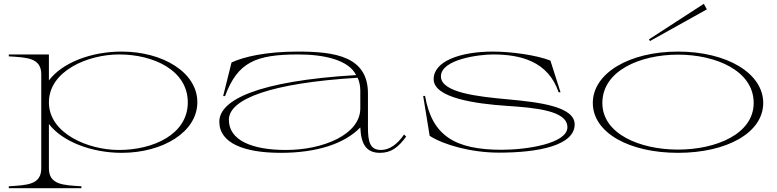

<svg xmlns="http://www.w3.org/2000/svg" viewBox="-20 -785 4068 1005"><path d="M26 190V200H406V190C312 184 236 183 236 96V-136C306 -44 459 15 617 15C832 15 1013 -94 1013 -250C1013 -406 832 -515 617 -515C457 -515 306 -457 236 -364V-500H26V-490C120 -484 196 -483 196 -396V96C196 183 120 184 26 190ZM602 0C442 0 236 -86 236 -249C236 -415 442 -500 603 -500C784 -500 963 -417 963 -249C963 -82 783 0 602 0Z M1450 15C1641 15 1785 -34 1866 -118C1870 -25 1901 15 1969 15C2028 15 2065 -14 2106 -70L2095 -81C2059 -28 2017 0 1974 0C1915 0 1906 -46 1906 -119V-296C1906 -490 1733 -515 1539 -515C1370 -515 1254 -487 1192 -458L1148 -282H1158C1224 -459 1317 -500 1542 -500C1674 -500 1805 -472 1844 -392C1327 -361 1128 -261 1128 -148C1128 -35 1259 15 1450 15ZM1477 0C1300 0 1178 -50 1178 -158C1178 -268 1403 -351 1852 -378C1861 -358 1866 -336 1866 -310V-218C1866 -80 1670 0 1477 0Z M2592 14C2803 14 2988 -25 2988 -134C2988 -228 2801 -250 2639 -265C2484 -279 2288 -300 2288 -385C2288 -476 2493 -500 2560 -500C2704 -500 2849 -465 2904 -302H2914L2861 -468C2787 -497 2654 -515 2560 -515C2391 -515 2248 -465 2250 -369C2252 -273 2467 -242 2631 -231C2780 -221 2950 -207 2950 -119C2950 -33 2735 -1 2607 -1C2362 -1 2241 -74 2205 -283H2195L2229 -74C2300 -28 2444 14 2592 14Z M3529 15C3784 15 3975 -90 3975 -246C3975 -402 3784 -515 3529 -515C3274 -515 3083 -402 3083 -246C3083 -90 3274 15 3529 15ZM3529 -2C3331 -2 3133 -83 3133 -246C3133 -415 3331 -499 3529 -499C3727 -499 3925 -415 3925 -246C3925 -83 3727 -2 3529 -2ZM3680 -736 3664 -765 3377 -579 3382 -570Z"/></svg>

Font: Sprat Extended Thin
Style: Regular
Weight: 100
Width: 9
Designer: Ethan Nakache
Foundry: Collletttivo
Version: Version 2.000;Glyphs 3.2 (3217)